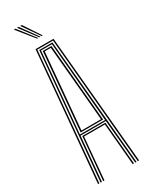

<svg xmlns="http://www.w3.org/2000/svg" viewBox="-243 -994 807 1037"><g transform="rotate(-30 160.0 -475.0)"><path d="M32 0 104 -800H216L288 0H280L209 -793H111L40 0ZM64 0 88 -267.5H232L256 0H248L225 -260.5H95L72 0ZM48 0 119 -786H201L272 0H264L239 -274H81L56 0ZM81 -281H238L218 -506.8L194 -779H126L101.5 -506.8ZM90 -288.5 109.5 -506.8 133 -772H187L210.5 -506.8L230 -288.5ZM99 -295.5H221L202.2 -506.8L179 -765H141L118 -506.8ZM139.8 -845 55.2 -950H65.2L146.8 -845ZM153.8 -845 75.2 -950H85.2L160.8 -845ZM167.8 -845 95.2 -950H105.2L174.8 -845Z"/></g></svg>

Font: Big Shoulders Inline Text Thin
Style: Regular
Weight: 100
Designer: Patric King
Foundry: XO Type Co
Version: Version 2.002